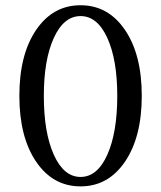

<svg xmlns="http://www.w3.org/2000/svg" viewBox="-20 -684 599 714"><path d="M52 -327.7Q52 -481.1 114.4 -572.8Q176.9 -664.5 279.6 -664.5Q382.3 -664.5 444.7 -572.8Q507.2 -481.1 507.2 -327.7Q507.2 -174.3 444.7 -82.6Q382.3 9.1 279.6 9.1Q176.9 9.1 114.4 -82.6Q52 -174.3 52 -327.7ZM416.1 -327.7Q416.1 -461.6 379.1 -542.9Q342 -624.2 279.6 -624.2Q217.2 -624.2 180.1 -542.9Q143 -461.6 143 -327.7Q143 -191.2 180.1 -108.6Q217.2 -26 279.6 -26Q342 -26 379.1 -108.6Q416.1 -191.2 416.1 -327.7Z"/></svg>

Font: Lohit Gurmukhi
Style: Regular
Weight: 400
Version: Version 2.91.2